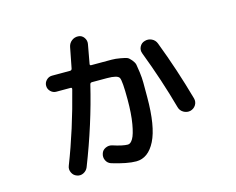

<svg xmlns="http://www.w3.org/2000/svg" viewBox="-96 -785 1193 971"><g transform="rotate(-15 500.0 -299.5)"><path d="M777 -167Q735 -319 675 -476Q668 -494 676.5 -511Q685 -528 703 -533Q722 -539 740 -530.5Q758 -522 765 -503Q824 -349 869 -188Q874 -169 864 -153Q854 -137 835 -132Q816 -128 799 -138Q782 -148 777 -167ZM205 -401Q188 -401 175.5 -413.5Q163 -426 163 -443Q163 -460 175.5 -472.5Q188 -485 205 -485H299Q308 -485 310 -494L331 -602Q335 -621 350 -632.5Q365 -644 384 -643Q403 -642 414 -626.5Q425 -611 422 -593L404 -494Q402 -485 410 -485H457Q498 -485 517.5 -485Q537 -485 562 -480.5Q587 -476 596 -472.5Q605 -469 617 -454.5Q629 -440 631.5 -428.5Q634 -417 638 -386.5Q642 -356 642 -331Q642 -306 642 -256Q642 -103 605 -29.5Q568 44 505 44Q458 44 379 20Q361 14 353 -3Q345 -20 351 -38Q356 -55 373 -63Q390 -71 407 -66Q459 -49 486 -49Q500 -49 512.5 -70Q525 -91 534 -143Q543 -195 543 -270Q543 -368 534 -384.5Q525 -401 470 -401H392Q383 -401 381 -393Q334 -196 254 8Q247 25 230 33.5Q213 42 195 35Q178 29 170 11.5Q162 -6 169 -23Q236 -195 286 -392Q288 -401 280 -401Z"/></g></svg>

Font: Rounded Mplus 1c Medium
Style: Regular
Weight: 500
Version: Version 1.059.20150529